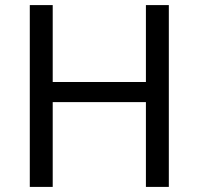

<svg xmlns="http://www.w3.org/2000/svg" viewBox="-20 -734 781 754"><path d="M643 0H553V-333H187V0H97V-714H187V-412H553V-714H643Z"/></svg>

Font: Noto Sans Tifinagh Ahaggar
Style: Regular
Weight: 400
Designer: JamraPatel
Foundry: JamraPatel LLC
Version: Version 2.006; ttfautohint (v1.8.4.7-5d5b)